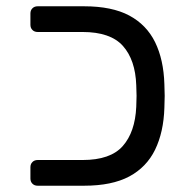

<svg xmlns="http://www.w3.org/2000/svg" viewBox="-20 -591 598 611"><path d="M99.8 0Q89.6 0 83.2 -6.4Q76.8 -12.7 76.8 -22.9V-58.9Q76.8 -69.1 83.2 -75.4Q89.6 -81.8 99.8 -81.8H242.7Q331.7 -81.8 370.8 -126.4Q410 -171 413.6 -251.1Q414.6 -272.6 414.6 -285.9Q414.6 -299.3 413.6 -319.9Q410.8 -400.2 371.3 -444.7Q331.7 -489.2 242.7 -489.2H99.8Q89.6 -489.2 83.2 -495.6Q76.8 -501.9 76.8 -512.1V-548.1Q76.8 -558.3 83.2 -564.6Q89.6 -571 99.8 -571H247.7Q336.1 -571 391.3 -541.6Q446.4 -512.1 473.6 -456.7Q500.7 -401.3 503.1 -323.4Q504.1 -302.8 504.1 -285.9Q504.1 -269.1 503.1 -247.6Q500.7 -170.6 473.6 -114.7Q446.4 -58.9 391.3 -29.4Q336.1 0 247.7 0Z"/></svg>

Font: Rubik Light
Style: Regular
Weight: 300
Designer: Hubert and Fischer
Foundry: Hubert and Fischer
Version: Version 2.300;gftools[0.9.30]